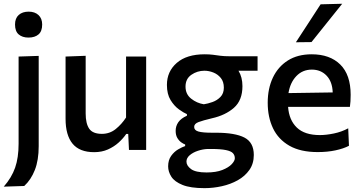

<svg xmlns="http://www.w3.org/2000/svg" viewBox="-20 -798 1928 1022"><path d="M0 195.5Q42 147.5 60.5 94.5Q79 41.5 79 -33V-497L186 -500.5V-20Q186 54.5 165.5 106.8Q145 159 109 192ZM131.5 -598Q99 -598 79.5 -614.8Q60 -631.5 60 -667.5Q60 -701 79.8 -718.5Q99.5 -736 132.5 -736Q165.5 -736 185 -717.8Q204.5 -699.5 204.5 -667.5Q204.5 -631.5 185 -614.8Q165.5 -598 131.5 -598Z M481 12Q403.5 12 366.2 -33.2Q329 -78.5 329 -165.5V-497L436 -501V-194Q436 -140.5 454.8 -113Q473.5 -85.5 522.5 -85.5Q564 -85.5 595.8 -111Q627.5 -136.5 651 -172.5V-497H758V0H666.5L662.5 -85H652Q636 -61.5 611.5 -39.2Q587 -17 554.5 -2.5Q522 12 481 12Z M1068.5 203.5Q994 203.5 951.8 186.5Q909.5 169.5 892.2 142.8Q875 116 875 87.5Q875 54 891 31.8Q907 9.5 928.5 -3Q950 -15.5 965.5 -20.5V-29Q957.5 -31.5 945.5 -39.8Q933.5 -48 924.2 -63.2Q915 -78.5 915 -101.5Q915 -127 929.2 -147.5Q943.5 -168 975 -182V-190.5Q958 -197.5 932.8 -215.5Q907.5 -233.5 888 -265.2Q868.5 -297 868.5 -346Q868.5 -417.5 921 -463.2Q973.5 -509 1069.5 -509Q1094.5 -509 1113.5 -506.5Q1132.5 -504 1153 -501.2Q1173.5 -498.5 1203.5 -498.5H1351V-421.5H1249.5Q1270.5 -387 1270.5 -339.5Q1270.5 -264 1225.2 -224.2Q1180 -184.5 1108.5 -168.5Q1060 -157 1036.8 -148.2Q1013.5 -139.5 1013.5 -122.5Q1013.5 -104.5 1036 -98Q1058.5 -91.5 1109.5 -91.5H1130.5Q1231 -91.5 1281 -65.8Q1331 -40 1331 27Q1331 73 1307.5 106.5Q1284 140 1245.5 161.5Q1207 183 1160.8 193.2Q1114.5 203.5 1068.5 203.5ZM1065 -243Q1086 -246 1110.8 -254.8Q1135.5 -263.5 1153.5 -282Q1171.5 -300.5 1171.5 -331.5Q1171.5 -363 1155.5 -382.8Q1139.5 -402.5 1115.8 -412Q1092 -421.5 1068 -421.5Q1030 -421.5 998.8 -400Q967.5 -378.5 967.5 -337Q967.5 -296.5 997.5 -272.8Q1027.5 -249 1065 -243ZM1079.5 120Q1130 120 1163.5 106.8Q1197 93.5 1213.5 75.8Q1230 58 1230 44.5Q1230 28.5 1220 17.5Q1210 6.5 1182.5 0.8Q1155 -5 1103 -5H1085.5Q1059 -4 1033 4.8Q1007 13.5 989.8 28.2Q972.5 43 972.5 62Q972.5 84 997 102Q1021.5 120 1079.5 120Z M1671 11.5Q1579.5 11.5 1520.5 -22.2Q1461.5 -56 1433.2 -115.2Q1405 -174.5 1405 -251Q1405 -326.5 1432.5 -384.8Q1460 -443 1512.2 -476Q1564.5 -509 1639 -509Q1736 -509 1791.2 -454.5Q1846.5 -400 1846.5 -293.5Q1846.5 -255.5 1842.5 -229H1513.5Q1518.5 -159 1560 -119Q1601.5 -79 1682.5 -79Q1716 -79 1757.2 -87.5Q1798.5 -96 1833.5 -115L1837.5 -22Q1809 -7 1766.2 2.2Q1723.5 11.5 1671 11.5ZM1640 -427.5Q1590.5 -427.5 1557.5 -393Q1524.5 -358.5 1515.5 -302.5L1751 -306Q1749 -363.5 1718.2 -395.5Q1687.5 -427.5 1640 -427.5ZM1555 -573Q1588 -623.5 1621 -674.2Q1654 -725 1686.5 -775L1801.5 -778Q1759.5 -725.5 1718.8 -674.8Q1678 -624 1638 -574Z"/></svg>

Font: Commissioner Medium
Style: Regular
Weight: 500
Designer: Kostas Bartsokas
Foundry: Kostas Bartsokas
Version: Version 1.000; ttfautohint (v1.8.3)